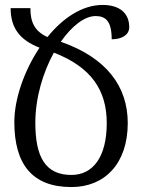

<svg xmlns="http://www.w3.org/2000/svg" viewBox="-20 -747 581 777"><path d="M497 -249C497 -398 410 -514 226 -578C271 -642 322 -682 367 -682C407 -682 432 -662 432 -588C472 -588 503 -605 503 -637C503 -694 464 -727 395 -727C313 -727 234 -674 172 -597C120 -621 103 -657 103 -714H23C23 -634 60 -585 140 -554C78 -461 38 -347 38 -253C38 -84 109 10 269 10C404 10 497 -85 497 -249ZM123 -250C123 -352 154 -454 198 -534C348 -476 412 -383 412 -249C412 -110 355 -39 269 -39C164 -39 123 -111 123 -250Z"/></svg>

Font: Noto Serif Armenian ExtraCondensed Medium
Style: Regular
Weight: 500
Width: 2
Designer: Monotype Design Team
Foundry: Monotype Imaging Inc.
Version: Version 2.008